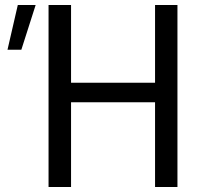

<svg xmlns="http://www.w3.org/2000/svg" viewBox="-20 -748 819 768"><path d="M10 -549.1 51.2 -728H122.6L65.4 -549.1ZM174.2 -728H264.2V-417.1H600.2V-728H689.8V0H600.2V-338.9H264.2V0H174.2Z"/></svg>

Font: Murecho Thin
Style: Regular
Weight: 100
Designer: Neil Summerour
Foundry: Positype
Version: Version 1.010